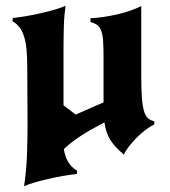

<svg xmlns="http://www.w3.org/2000/svg" viewBox="-20 -505 585 662"><path d="M24 -443Q45 -445 71 -449.5Q97 -454 123 -460Q149 -466 171 -472.5Q193 -479 206 -485Q204 -468 202.5 -454Q201 -440 200.5 -424Q200 -408 199.5 -389Q199 -370 199 -344V-142L241 -110L337 -152V-308Q337 -342 335.5 -364Q334 -386 329 -399Q324 -412 315.5 -418.5Q307 -425 292 -429V-442Q340 -445 386.5 -456Q433 -467 467 -484V-248Q467 -201 469 -171.5Q471 -142 476 -124Q481 -106 489.5 -98Q498 -90 512 -87V-76Q499 -70 483 -58Q467 -46 452 -31Q437 -16 425 -0.5Q413 15 407 28Q374 0 359.5 -24Q345 -48 340 -83Q290 -57 258.5 -36.5Q227 -16 200 9Q205 38 216 55Q227 72 246 84L245 95Q224 97 198 101.5Q172 106 146 112Q120 118 98 124.5Q76 131 63 137Q71 83 73 29Q75 -25 75 -82Q75 -127 74.5 -173.5Q74 -220 74 -271Q74 -307 71.5 -333.5Q69 -360 63 -379Q57 -398 47.5 -410.5Q38 -423 23 -432Z"/></svg>

Font: New Rocker
Style: Regular
Weight: 400
Designer: Pablo Impallari, Brenda Gallo, Rodrigo Fuenzalida
Foundry: Pablo Impallari, Brenda Gallo, Rodrigo Fuenzalida
Version: Version 1.000; ttfautohint (v0.93) -l 8 -r 50 -G 200 -x 14 -